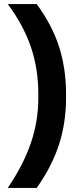

<svg xmlns="http://www.w3.org/2000/svg" viewBox="-20 -720 382 942"><path d="M168 -239V-259Q168 -382 131.5 -489.5Q95 -597 18 -700H160Q234 -600 269 -493Q304 -386 304 -259V-239Q304 -117 269 -9.5Q234 98 160 202H18Q95 89 131.5 -18.5Q168 -126 168 -239Z"/></svg>

Font: Bai Jamjuree
Style: Bold
Weight: 700
Designer: Katatrad Aksorn Co.,Ltd.
Foundry: Cadson Demak Co.,Ltd.
Version: Version 1.000; ttfautohint (v1.6)